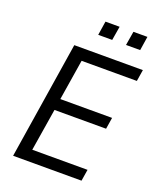

<svg xmlns="http://www.w3.org/2000/svg" viewBox="-161 -987 895 1084"><g transform="rotate(20 287.0 -445.0)"><path d="M51 0 162 -705H574L563 -636H231L192 -392H503L492 -323H182L141 -69H473L462 0ZM436 -806 450 -890H534L521 -806ZM269 -806 282 -890H367L353 -806Z"/></g></svg>

Font: Nunito Sans 10pt SemiCondensed
Style: Italic
Weight: 400
Width: 4
Italic angle: -9°
Designer: Vernon Adams
Foundry: Vernon Adams
Version: Version 3.101;gftools[0.9.27]